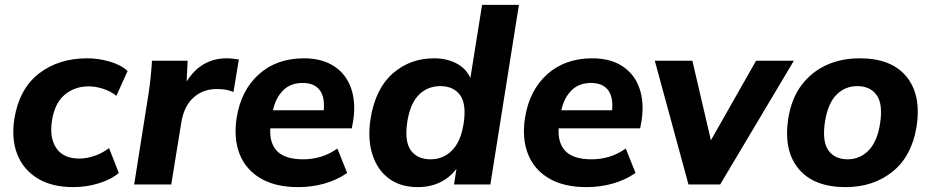

<svg xmlns="http://www.w3.org/2000/svg" viewBox="-20 -756 3816 787"><path d="M280 11Q193 11 134.5 -24.5Q76 -60 51 -123Q26 -186 39 -270Q59 -392 139.5 -454.5Q220 -517 338 -517Q384 -517 430 -503.5Q476 -490 503 -465L457 -363Q434 -382 403 -392Q372 -402 343 -402Q286 -402 245 -367.5Q204 -333 193 -261Q182 -191 211 -148.5Q240 -106 306 -106Q333 -106 365.5 -116.5Q398 -127 427 -149L467 -47Q437 -21 386 -5Q335 11 280 11Z M530 0 589 -373Q594 -405 597.5 -439.5Q601 -474 603 -507H749L745 -422Q775 -470 816.5 -493.5Q858 -517 909 -517Q923 -517 935.5 -515.5Q948 -514 959 -512L937 -379Q919 -386 904.5 -388.5Q890 -391 868 -391Q812 -391 773 -356Q734 -321 723 -253L682 0Z M1202 11Q1109 11 1048 -25Q987 -61 962 -125Q937 -189 950 -273Q968 -386 1041 -451.5Q1114 -517 1226 -517Q1300 -517 1349.5 -484.5Q1399 -452 1419 -394.5Q1439 -337 1428 -263L1422 -230H1088Q1084 -169 1116.5 -136Q1149 -103 1223 -103Q1259 -103 1293.5 -113Q1328 -123 1363 -147L1403 -47Q1361 -18 1309.5 -3.5Q1258 11 1202 11ZM1221 -416Q1170 -416 1139.5 -384.5Q1109 -353 1099 -304H1307Q1312 -360 1289.5 -388Q1267 -416 1221 -416Z M1692 11Q1622 11 1574.5 -24Q1527 -59 1506.5 -122.5Q1486 -186 1499 -270Q1519 -393 1590 -455Q1661 -517 1759 -517Q1812 -517 1852 -495.5Q1892 -474 1908 -436L1956 -736H2107L1990 0H1841L1851 -64Q1825 -29 1784.5 -9Q1744 11 1692 11ZM1745 -103Q1796 -103 1832 -138.5Q1868 -174 1880 -247Q1893 -329 1866 -366Q1839 -403 1785 -403Q1733 -403 1697.5 -368Q1662 -333 1650 -260Q1637 -178 1663.5 -140.5Q1690 -103 1745 -103Z M2384 11Q2291 11 2230 -25Q2169 -61 2144 -125Q2119 -189 2132 -273Q2150 -386 2223 -451.5Q2296 -517 2408 -517Q2482 -517 2531.5 -484.5Q2581 -452 2601 -394.5Q2621 -337 2610 -263L2604 -230H2270Q2266 -169 2298.5 -136Q2331 -103 2405 -103Q2441 -103 2475.5 -113Q2510 -123 2545 -147L2585 -47Q2543 -18 2491.5 -3.5Q2440 11 2384 11ZM2403 -416Q2352 -416 2321.5 -384.5Q2291 -353 2281 -304H2489Q2494 -360 2471.5 -388Q2449 -416 2403 -416Z M2802 0 2664 -507H2818L2894 -181L3079 -507H3234L2932 0Z M3446 11Q3316 11 3253.5 -64Q3191 -139 3211 -270Q3224 -352 3265 -406.5Q3306 -461 3367 -489Q3428 -517 3504 -517Q3634 -517 3695.5 -442Q3757 -367 3737 -237Q3717 -115 3638 -52Q3559 11 3446 11ZM3454 -103Q3504 -103 3539.5 -138.5Q3575 -174 3587 -247Q3600 -329 3573.5 -366Q3547 -403 3494 -403Q3444 -403 3409 -368Q3374 -333 3362 -260Q3349 -178 3375 -140.5Q3401 -103 3454 -103Z"/></svg>

Font: Winston
Style: Bold Italic
Weight: 700
Italic angle: -9°
Designer: Original fonts by Vernon Adams / Changes by Cristiano Sobral
Foundry: Original fonts by Vernon Adams / Changes by Cristiano Sobral
Version: Version 2.503;July 17, 2020;FontCreator 13.0.0.2655 64-bit